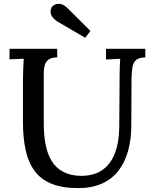

<svg xmlns="http://www.w3.org/2000/svg" viewBox="-20 -951 795 987"><path d="M274 -656Q245 -656 230 -645Q215 -634 210 -615.5Q205 -597 205 -574V-315Q205 -256 214.5 -207.5Q224 -159 245.5 -123.5Q267 -88 304.5 -68Q342 -48 396 -47Q463 -47 506 -77Q549 -107 570.5 -163Q592 -219 593 -296L595 -571Q595 -593 596 -613.5Q597 -634 598 -649Q581 -648 561 -647Q541 -646 525 -645V-700H727V-656Q694 -655 679.5 -642.5Q665 -630 661 -606.5Q657 -583 656 -545L655 -307Q655 -235 638.5 -175.5Q622 -116 588.5 -73Q555 -30 503.5 -7Q452 16 382 16Q301 16 246 -6Q191 -28 158.5 -71.5Q126 -115 112 -178.5Q98 -242 98 -325V-541Q98 -568 99.5 -600Q101 -632 102 -649Q85 -648 65 -647.5Q45 -647 29 -646V-700H274ZM418 -757 274 -841Q255 -854 247 -867.5Q239 -881 240 -894Q241 -907 247 -916Q253 -923 264 -928Q275 -933 291 -930.5Q307 -928 324 -912L445 -792Z"/></svg>

Font: Lora Medium
Style: Regular
Weight: 500
Designer: Olga Karpushina, Alexei Vanyashin (Cyrillic)
Foundry: Cyreal
Version: Version 3.004